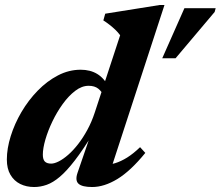

<svg xmlns="http://www.w3.org/2000/svg" viewBox="-20 -738 886 771"><path d="M396.5 -351.5Q389.5 -370 374.8 -381.8Q360 -393.5 336 -393.5Q308.5 -393.5 282 -373.2Q255.5 -353 232 -320.5Q208.5 -288 190.5 -250.5Q172.5 -213 162.2 -177.5Q152 -142 152 -117Q152 -97.5 160.2 -89.2Q168.5 -81 185.5 -81Q198.5 -81 216.2 -90Q234 -99 254 -116.5Q274 -134 293.5 -159Q313 -184 330.5 -216Q348 -248 360.5 -286L462.5 -596.5Q454 -608 442.8 -618.8Q431.5 -629.5 419.2 -639Q407 -648.5 395 -656L402.5 -683L622 -718H640.5L418 -36L395.5 -75.5Q419 -75.5 442.5 -82.8Q466 -90 490.8 -105.5Q515.5 -121 542.5 -147L563.5 -124Q504.5 -51.5 451.5 -19.2Q398.5 13 350 13Q310 13 295.5 0Q281 -13 291 -43L346.5 -204.5H355Q313.5 -136.5 280.5 -93.8Q247.5 -51 220.2 -28Q193 -5 167.8 4Q142.5 13 117 13Q86 13 61.2 0.8Q36.5 -11.5 22 -36Q7.5 -60.5 7.5 -97.5Q7.5 -141.5 23 -191.2Q38.5 -241 66.2 -288.2Q94 -335.5 131.5 -374Q169 -412.5 212.8 -435.2Q256.5 -458 304 -458Q342.5 -458 370.5 -441Q398.5 -424 419.5 -385.5ZM631.5 -504 720.5 -705H846L842 -690L685 -504Z"/></svg>

Font: Newsreader 16pt 16pt
Style: Bold Italic
Weight: 700
Italic angle: -17°
Version: Version 1.003